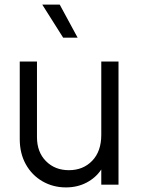

<svg xmlns="http://www.w3.org/2000/svg" viewBox="-20 -804 613 836"><path d="M267 12Q317 12 357 -9Q397 -30 421 -66V0H496V-536H421V-217Q421 -145 381.5 -104Q342 -63 280 -63Q219 -63 180 -102.5Q141 -142 141 -207V-536H66V-198Q66 -136 92.5 -88.5Q119 -41 165 -14.5Q211 12 267 12ZM255 -640H318L240 -784H164Z"/></svg>

Font: Plus Jakarta Sans
Style: Regular
Weight: 400
Designer: Gumpita Rahayu
Foundry: Tokotype
Version: Version 2.004; ttfautohint (v1.8.3)